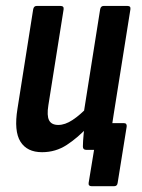

<svg xmlns="http://www.w3.org/2000/svg" viewBox="-20 -512 484 656"><path d="M293.2 124.2Q281.4 124.2 282.8 113.2L301.4 0H280.6L364.1 -91.3H403.1Q414.2 -91.3 412.8 -79.3L381.9 113.2Q380.5 124.2 369.9 124.2ZM123.7 8Q72.3 8 49.8 -28.1Q27.3 -64.2 39.7 -140.4L93.3 -479.8Q95.3 -491.7 105.3 -491.7H186.7Q199.1 -491.7 197.3 -479.8L145.3 -152.6Q139.5 -117 147.7 -101Q155.9 -85.1 179.2 -85.1Q202.2 -85.1 227.7 -101.9Q253.2 -118.6 282.1 -148.9L282 -80.4Q246.2 -41.6 208.1 -16.8Q170 8 123.7 8ZM274.6 0Q263.2 0 263.2 -11.4Q263.4 -29.4 265.7 -53.1Q268 -76.8 270 -95.2L265.9 -125.1L322.1 -479.8Q324.1 -491.7 334.1 -491.7H415.5Q427.5 -491.7 425.5 -479.8L368.9 -124.4Q363.3 -89.9 359.9 -61.6Q356.5 -33.4 355.1 -11.4Q354.7 0 344.1 0Z"/></svg>

Font: Sofia Sans Condensed
Style: Italic
Weight: 400
Italic angle: -9°
Designer: Botio Nikoltchev, Ani Petrova
Foundry: lettersoup
Version: Version 4.101